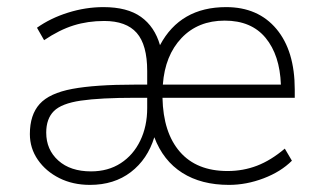

<svg xmlns="http://www.w3.org/2000/svg" viewBox="-20 -512 897 540"><path d="M233 8Q185 8 147 -11Q109 -30 86.5 -62.5Q64 -95 64 -135Q64 -189 91.5 -219.5Q119 -250 183.5 -262Q248 -274 359 -274H394V-312Q394 -386 364.5 -419.5Q335 -453 273 -453Q227 -453 187 -440.5Q147 -428 104 -399L84 -434Q122 -461 171.5 -476.5Q221 -492 271 -492Q338 -492 376.5 -464.5Q415 -437 430 -385Q487 -492 616 -492Q706 -492 757.5 -430.5Q809 -369 809 -260V-237H437Q439 -139 486 -85Q533 -31 620 -31Q664 -31 703 -46Q742 -61 781 -94L801 -60Q770 -29 721.5 -10.5Q673 8 624 8Q546 8 492.5 -26Q439 -60 414 -126Q395 -64 348 -28Q301 8 233 8ZM612 -454Q537 -454 490.5 -405Q444 -356 438 -274H770Q767 -357 727 -405.5Q687 -454 612 -454ZM236 -30Q284 -30 319.5 -53Q355 -76 374.5 -116.5Q394 -157 394 -208V-237H361Q262 -237 207.5 -229Q153 -221 131.5 -199.5Q110 -178 110 -139Q110 -91 144 -60.5Q178 -30 236 -30Z"/></svg>

Font: Nunito Sans ExtraLight
Style: Regular
Weight: 200
Designer: Vernon Adams
Foundry: Vernon Adams
Version: Version 3.006; ttfautohint (v1.8.3)